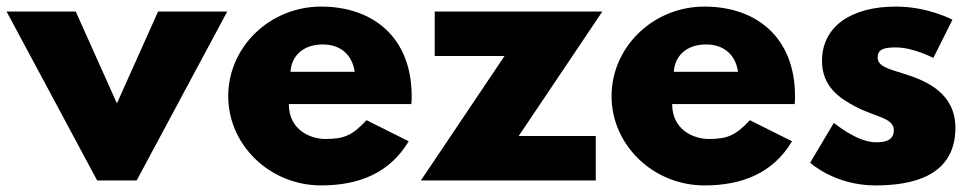

<svg xmlns="http://www.w3.org/2000/svg" viewBox="-40 -548 2949 583"><path d="M190 -513H-20L255 0H375L650 -513H440L315 -234Z M1209 -232C1210 -238 1210 -249 1210 -256C1210 -436 1091 -528 935 -528C780 -528 653 -406 653 -256C653 -107 780 15 935 15C1049 15 1143 -22 1201 -119L1073 -183C1030 -137 1005 -126 948 -126C903 -126 837 -153 837 -232ZM842 -330C845 -377 879 -413 940 -413C992 -413 1029 -384 1037 -330Z M1789 -513H1280V-378H1492L1238 0H1769V-135H1535Z M2373 -232C2374 -238 2374 -249 2374 -256C2374 -436 2255 -528 2099 -528C1944 -528 1817 -406 1817 -256C1817 -107 1944 15 2099 15C2213 15 2307 -22 2365 -119L2237 -183C2194 -137 2169 -126 2112 -126C2067 -126 2001 -153 2001 -232ZM2006 -330C2009 -377 2043 -413 2104 -413C2156 -413 2193 -384 2201 -330Z M2680 -528C2545 -528 2456 -468 2456 -363C2456 -286 2508 -250 2560 -223C2618 -193 2674 -190 2674 -153C2674 -119 2644 -116 2619 -116C2562 -116 2492 -175 2492 -175L2420 -54C2420 -54 2494 15 2618 15C2723 15 2861 -9 2861 -160C2861 -265 2773 -303 2705 -324C2661 -338 2625 -346 2625 -373C2625 -397 2641 -404 2680 -404C2734 -404 2794 -372 2794 -372L2852 -488C2852 -488 2779 -528 2680 -528Z"/></svg>

Font: Hussar Techniczny
Style: Bold 
Weight: 700
Foundry: Cannot Into Space Fonts
Version: Version 0.77